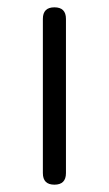

<svg xmlns="http://www.w3.org/2000/svg" viewBox="-20 -504 297 524"><path d="M128.5 0Q97 0 97 -31.5V-452.5Q97 -484 128.5 -484Q160 -484 160 -452.5V-31.5Q160 0 128.5 0Z"/></svg>

Font: Jura Light Medium
Style: Regular
Weight: 500
Version: Version 5.106